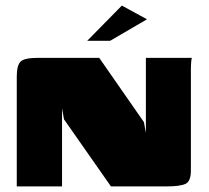

<svg xmlns="http://www.w3.org/2000/svg" viewBox="-20 -667 747 687"><path d="M40 0V-393Q40 -433 53.5 -446.5Q67 -460 116 -460H335L495 -230L502 -191V-460H667Q665 -458 664 -444.5Q663 -431 663 -414.5Q663 -398 663 -386V-56Q663 -18 643.5 -9Q624 0 575 0H377L209 -240L202 -279V0ZM292 -521 416 -647 506 -598 374 -521Z"/></svg>

Font: Genos Black
Style: Regular
Weight: 900
Designer: Robert E. Leuschke
Foundry: Robert E. Leuschke
Version: Version 1.010